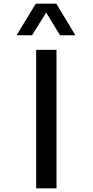

<svg xmlns="http://www.w3.org/2000/svg" viewBox="-20 -1020 503 1040"><path d="M173.8 -1000H285.2L388.2 -829.1H305.2L230 -952.1L153.8 -829.1H69.8ZM175.8 -750H286.1V0H175.8Z"/></svg>

Font: Oakes Grotesk
Style: Medium
Weight: 500
Designer: Samuel Oakes
Foundry: Samuel Oakes
Version: Version 1.0 | wf-rip DC20170320